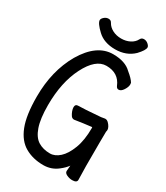

<svg xmlns="http://www.w3.org/2000/svg" viewBox="-220 -972 939 1087"><g transform="rotate(30 250.0 -428.5)"><path d="M394 -793Q347 -748 274.5 -748Q202 -748 159.5 -788Q117 -828 117 -848Q117 -858 129.5 -869Q142 -880 157.5 -880Q173 -880 180 -866Q192 -844 217 -831Q242 -818 273.5 -818Q305 -818 330 -831Q355 -844 366 -866Q373 -880 388.5 -880Q404 -880 416.5 -869Q429 -858 429 -849Q429 -830 394 -793ZM250 23Q182 23 130.5 -6.5Q79 -36 52 -105Q25 -174 25 -295Q25 -463 97 -589Q174 -719 280 -719Q360 -719 400 -679Q436 -650 448 -629L449 -618Q449 -602 435.5 -581Q422 -560 406 -560Q394 -560 388 -574Q360 -643 280 -643Q210 -643 157 -538.5Q104 -434 104 -285Q104 -196 122 -144.5Q140 -93 172.5 -73Q205 -53 250 -53Q282 -53 312 -80Q342 -107 363 -162Q384 -217 384 -296L383 -302Q329 -296 273 -287Q260 -287 252.5 -298Q245 -309 240 -322.5Q235 -336 235 -347Q235 -367 253 -367Q287 -367 398 -376Q419 -380 422 -380Q425 -380 425 -380Q435 -380 444.5 -371Q454 -362 460 -351Q466 -340 466 -332Q466 -324 464 -319V-317Q463 -291 463 -94L465 -4Q465 15 434 15Q417 15 399.5 7Q382 -1 382 -14Q382 -14 382 -15Q384 -33 385 -51Q370 -30 343 -9Q303 23 250 23Z"/></g></svg>

Font: Moon Stars Kai HW
Style: Bold
Weight: 700
Designer: GuiWonder
Version: Version 1.101